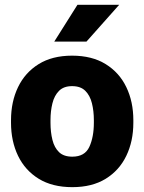

<svg xmlns="http://www.w3.org/2000/svg" viewBox="-20 -770 602 800"><path d="M25.9 -258.8V-269Q25.9 -346.2 55.2 -407Q84.5 -467.8 141.1 -502.9Q197.8 -538.1 280.3 -538.1Q363.3 -538.1 420.2 -502.9Q477.1 -467.8 506.3 -407Q535.6 -346.2 535.6 -269V-258.8Q535.6 -181.6 506.3 -120.8Q477.1 -60.1 420.4 -25.1Q363.8 9.8 281.2 9.8Q198.2 9.8 141.4 -25.1Q84.5 -60.1 55.2 -120.8Q25.9 -181.6 25.9 -258.8ZM190.4 -269V-258.8Q190.4 -219.2 198.5 -187Q206.5 -154.8 226.1 -136Q245.6 -117.2 281.2 -117.2Q333.5 -117.2 352.3 -158.2Q371.1 -199.2 371.1 -258.8V-269Q371.1 -307.6 363 -339.8Q355 -372.1 335.4 -391.6Q315.9 -411.1 280.3 -411.1Q245.6 -411.1 226.1 -391.6Q206.5 -372.1 198.5 -339.8Q190.4 -307.6 190.4 -269ZM206.1 -596.7 302.7 -750H476.6L340.3 -596.7Z"/></svg>

Font: Vazirmatn FD Black
Style: Regular
Weight: 900
Designer: Saber Rastikerdar
Foundry: Saber Rastikerdar
Version: Version 33.003